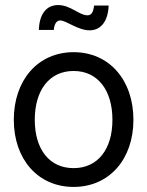

<svg xmlns="http://www.w3.org/2000/svg" viewBox="-20 -736 589 768"><path d="M274.4 11.7C417.5 11.7 513.7 -99.6 513.7 -256.8C513.7 -415 417.5 -527.3 274.4 -527.3C131.3 -527.3 35.2 -415 35.2 -256.8C35.2 -99.6 131.3 11.7 274.4 11.7ZM274.4 -63.5C176.8 -63.5 119.1 -139.6 119.1 -256.8C119.1 -375 177.2 -452.1 274.4 -452.1C371.6 -452.1 429.7 -374.5 429.7 -256.8C429.7 -140.1 372.1 -63.5 274.4 -63.5ZM338.4 -614.7C385.3 -614.7 412.6 -653.8 414.6 -713.9H356.4C353 -686.5 345.7 -674.8 329.6 -674.8C296.9 -674.8 262.2 -715.8 212.4 -715.8C161.1 -715.8 137.2 -673.3 135.3 -616.2H195.3C196.3 -634.3 203.6 -654.3 220.7 -654.3C244.6 -654.3 291.5 -614.7 338.4 -614.7Z"/></svg>

Font: Raveo Display Display
Style: Regular
Weight: 400
Designer: Jakub Foglar, Rasmus Andersson (Inter)
Foundry: Jakubfoglar.com
Version: Version 1.100;Glyphs 3.2.3 (3260)